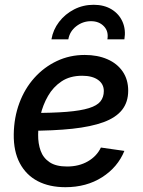

<svg xmlns="http://www.w3.org/2000/svg" viewBox="-20 -779 606 811"><path d="M256.3 11.7Q188.5 11.7 139.4 -13.9Q90.3 -39.6 63.7 -89.6Q37.1 -139.6 38.1 -211.9Q39.1 -282.7 61.8 -343.8Q84.5 -404.8 125.2 -450.2Q166 -495.6 220.2 -521.2Q274.4 -546.9 337.9 -546.9Q392.1 -546.9 433.6 -528.8Q475.1 -510.7 498.3 -476.8Q521.5 -442.9 521.5 -396Q521.5 -347.7 495.6 -314.9Q469.7 -282.2 417.2 -262.9Q364.7 -243.7 285.2 -235.1Q205.6 -226.6 98.6 -226.6L111.3 -301.8Q202.1 -301.8 261.7 -306.6Q321.3 -311.5 355.7 -322.3Q390.1 -333 404.3 -350.8Q418.5 -368.7 418.5 -394.5Q418.5 -424.3 394 -441.7Q369.6 -459 327.1 -459Q275.4 -459 240 -435.3Q204.6 -411.6 182.9 -373.8Q161.1 -335.9 151.1 -292.7Q141.1 -249.5 141.1 -210Q140.6 -172.9 151.6 -142.3Q162.6 -111.8 189.5 -93.8Q216.3 -75.7 263.2 -75.7Q313.5 -75.7 351.1 -97.4Q388.7 -119.1 406.2 -155.8L505.4 -141.6Q477.1 -72.3 411.1 -30.3Q345.2 11.7 256.3 11.7ZM375.5 -758.8Q419.9 -758.8 451.7 -739.3Q483.4 -719.7 497.8 -686.5Q512.2 -653.3 505.4 -612.8H433.6Q439.5 -646.5 418.9 -668Q398.4 -689.5 364.3 -689.5Q329.6 -689.5 302 -668Q274.4 -646.5 268.6 -612.8H197.3Q204.1 -653.3 229.5 -686.5Q254.9 -719.7 293 -739.3Q331.1 -758.8 375.5 -758.8Z"/></svg>

Font: Inter 20pt Medium
Style: Italic
Weight: 500
Italic angle: -9.3988°
Version: Version 4.001;git-66647c0bb